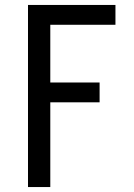

<svg xmlns="http://www.w3.org/2000/svg" viewBox="-20 -540 540 775"><path d="M93 215V-520H446V-440H183V-207H382V-127H183V215Z"/></svg>

Font: Iosevka Term Medium
Style: Regular
Weight: 500
Monospace: yes
Designer: Belleve Invis
Foundry: Belleve Invis
Version: Version 26.3.1